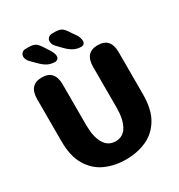

<svg xmlns="http://www.w3.org/2000/svg" viewBox="-189 -930 997 1067"><g transform="rotate(-30 309.5 -396.0)"><path d="M310 10.5Q238 10.5 178.8 -16Q119.5 -42.5 83.8 -101.5Q48 -160.5 48 -257V-527Q48 -619 130 -619Q212 -619 212 -527V-266Q212 -191 237 -148.5Q262 -106 310 -106Q358 -106 382.5 -148.5Q407 -191 407 -266V-527Q407 -619 489 -619Q571 -619 571 -527V-257Q571 -160.5 535.8 -101.5Q500.5 -42.5 441.5 -16Q382.5 10.5 310 10.5ZM237.5 -656.5Q213.5 -656.5 192.8 -666.5Q172 -676.5 149.5 -699.5L117 -732Q107.5 -741.5 103.2 -751.2Q99 -761 99 -769.5Q99 -783 108 -792.2Q117 -801.5 132 -801.5H152.5Q181 -801.5 195.8 -791.2Q210.5 -781 228.5 -751L246 -724.5Q262.5 -697.5 262.5 -681.5Q262.5 -670 255.8 -663.2Q249 -656.5 237.5 -656.5ZM406 -656.5Q382.5 -656.5 361.5 -666.5Q340.5 -676.5 317.5 -699.5L286 -732Q268 -750 268 -769.5Q268 -783 277.2 -792.2Q286.5 -801.5 301.5 -801.5H321.5Q350 -801.5 364.5 -791Q379 -780.5 397 -751L415.5 -724.5Q423.5 -711.5 427 -700.8Q430.5 -690 430.5 -681.5Q430.5 -670 424.2 -663.2Q418 -656.5 406 -656.5Z"/></g></svg>

Font: Sono ExtraLight Monospace
Style: Bold
Weight: 700
Version: Version 2.112